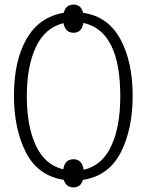

<svg xmlns="http://www.w3.org/2000/svg" viewBox="-20 -778 640 838"><path d="M301 40Q332 40 342 7Q454 -10 506.5 -111.5Q559 -213 559 -360Q559 -508 505.5 -607Q452 -706 343 -722Q334 -758 301 -758Q267 -758 258 -722Q151 -704 96 -608.5Q41 -513 41 -361Q41 -215 93 -113Q145 -11 258 7Q269 40 301 40ZM301 -83Q263 -83 256 -39Q176 -58 136.5 -143Q97 -228 97 -357Q97 -488 136.5 -572.5Q176 -657 257 -677Q265 -635 301 -635Q337 -635 344 -678Q505 -643 505 -358Q505 -224 465 -139.5Q425 -55 345 -37Q338 -83 301 -83Z"/></svg>

Font: Noto Sans Mono UI Light
Style: Regular
Weight: 300
Designer: Monotype Design team
Foundry: Monotype Imaging Inc.
Version: 1.000